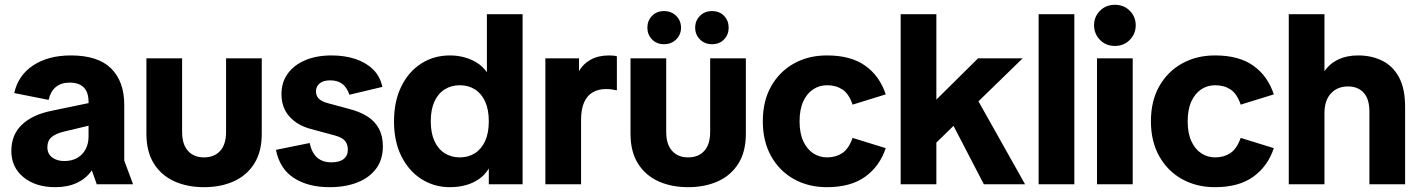

<svg xmlns="http://www.w3.org/2000/svg" viewBox="-20 -764 5887 796"><path d="M209.3 12Q127.9 12 77.5 -29.2Q27 -70.3 27 -138.1Q27 -205.2 70.6 -246.8Q114.1 -288.4 192.1 -304.3L396.1 -346.7V-254.6L243.8 -218.1Q211.1 -210.1 193.7 -195.5Q176.4 -180.9 176.4 -153.9Q176.4 -126.1 196.4 -111.2Q216.4 -96.4 246 -96.4Q278.2 -96.4 300.5 -109.4Q322.8 -122.3 334.9 -145.3Q347.1 -168.3 347.1 -197.7V-341.1Q347.1 -381.5 327.3 -401.5Q307.4 -421.5 268.8 -421.5Q233 -421.5 211.1 -402.9Q189.2 -384.3 181.5 -349.9L39.1 -378.2Q55.3 -451.9 117.7 -493Q180.1 -534.2 273.8 -534.2Q386.6 -534.2 440.9 -480Q495.1 -425.9 495.1 -329.8V-98.3L531.7 0H381.1L360.8 -57.6Q337.3 -24.1 299 -6Q260.7 12 209.3 12Z M825.8 12Q756.5 12 702.6 -12.4Q648.6 -36.9 617.8 -86.1Q587 -135.4 587 -209.4V-522.2H735V-217.4Q735 -165.2 759.5 -138.4Q783.9 -111.5 825.8 -111.5Q868.3 -111.5 892.8 -138.4Q917.2 -165.2 917.2 -217.4V-522.2H1065.2V-209.4Q1065.2 -135.4 1034.4 -86.1Q1003.6 -36.9 949.4 -12.4Q895.3 12 825.8 12Z M1346.7 12Q1257.7 12 1198.8 -25.9Q1139.8 -63.7 1124 -142.7L1263.7 -171.1Q1272.6 -130.3 1294.9 -110.7Q1317.1 -91 1353.8 -91Q1387 -91 1404.5 -104.5Q1422.1 -118 1422.1 -143.9Q1422.1 -164.8 1411 -179.1Q1399.9 -193.3 1369.7 -202L1266.5 -229.9Q1212.6 -244.5 1179.7 -281.2Q1146.9 -317.8 1146.9 -374.1Q1146.9 -422.6 1172.7 -458.5Q1198.6 -494.4 1245.3 -514.3Q1292.1 -534.2 1354.9 -534.2Q1407.7 -534.2 1451.6 -520.1Q1495.6 -506 1525.5 -477.3Q1555.4 -448.7 1565.4 -403.8L1428.6 -371.2Q1418 -402.4 1398.5 -416.6Q1379 -430.9 1349.2 -430.9Q1320.2 -430.9 1305.1 -418.1Q1290 -405.3 1290 -385.6Q1290 -367.1 1301.1 -355.7Q1312.1 -344.3 1334.4 -337.6L1428 -312.3Q1473.1 -300.6 1503.8 -280.8Q1534.6 -261.1 1550.9 -230.6Q1567.3 -200 1567.3 -156.9Q1567.3 -102.3 1539.2 -64.6Q1511 -26.9 1461.3 -7.4Q1411.5 12 1346.7 12Z M1845.3 12Q1780.1 12 1727.5 -21.4Q1674.9 -54.8 1644.2 -116.1Q1613.5 -177.4 1613.5 -260.5Q1613.5 -343.6 1643.5 -405.1Q1673.5 -466.7 1726.1 -500.4Q1778.7 -534.2 1845.3 -534.2Q1876 -534.2 1904.5 -526.6Q1933.1 -519 1957.3 -503.9Q1981.5 -488.8 1998.6 -464.6V-705H2146.6V0H2006.5V-65.4Q1990.4 -38.8 1965.5 -21.5Q1940.5 -4.1 1909.8 3.9Q1879 12 1845.3 12ZM1885.9 -111.5Q1921.8 -111.5 1948.9 -128.8Q1976.1 -146.1 1991.3 -179.4Q2006.5 -212.6 2006.5 -261.2Q2006.5 -309.8 1991.3 -343.1Q1976.1 -376.3 1948.9 -393.5Q1921.8 -410.6 1885.9 -410.6Q1851 -410.6 1823.7 -393.5Q1796.3 -376.3 1781.1 -343.1Q1765.9 -309.8 1765.9 -261.2Q1765.9 -212.6 1781.1 -179.4Q1796.3 -146.1 1823.7 -128.8Q1851 -111.5 1885.9 -111.5Z M2241 0V-522.2H2380.4V-468.5Q2396.4 -498.5 2428.3 -516.3Q2460.2 -534.2 2505.2 -534.2Q2514.5 -534.2 2522.8 -533.4Q2531.2 -532.6 2537.5 -530.6V-389.6Q2525.3 -392.3 2514.7 -393.5Q2504.1 -394.8 2491.5 -394.8Q2461.6 -394.8 2438.3 -381.8Q2414.9 -368.8 2402 -340.6Q2389 -312.3 2389 -266.2V0Z M2832.8 12Q2763.5 12 2709.6 -12.4Q2655.6 -36.9 2624.8 -86.1Q2594 -135.4 2594 -209.4V-522.2H2742V-217.4Q2742 -165.2 2766.5 -138.4Q2790.9 -111.5 2832.8 -111.5Q2875.3 -111.5 2899.8 -138.4Q2924.2 -165.2 2924.2 -217.4V-522.2H3072.2V-209.4Q3072.2 -135.4 3041.4 -86.1Q3010.6 -36.9 2956.4 -12.4Q2902.3 12 2832.8 12ZM2732.9 -580.7Q2702.5 -580.7 2683.2 -600.6Q2663.9 -620.6 2663.9 -649.1Q2663.9 -678.3 2683.2 -698.2Q2702.5 -718.1 2732.9 -718.1Q2763.3 -718.1 2783.4 -698.2Q2803.4 -678.3 2803.4 -649.1Q2803.4 -620.6 2783.4 -600.6Q2763.3 -580.7 2732.9 -580.7ZM2931.9 -580.7Q2901.5 -580.7 2881.8 -600.6Q2862.1 -620.6 2862.1 -649.1Q2862.1 -678.3 2881.8 -698.2Q2901.5 -718.1 2931.9 -718.1Q2963 -718.1 2981.9 -698.2Q3000.9 -678.3 3000.9 -649.1Q3000.9 -620.6 2981.9 -600.6Q2963 -580.7 2931.9 -580.7Z M3408.4 12Q3331.5 12 3271.6 -21.4Q3211.6 -54.8 3177 -116.4Q3142.5 -178.1 3142.5 -261.2Q3142.5 -345.1 3177 -406.2Q3211.6 -467.4 3271.6 -500.8Q3331.5 -534.2 3408.4 -534.2Q3507.5 -534.2 3567.3 -491.5Q3627.1 -448.8 3652.1 -372.7L3514.7 -330.2Q3499.2 -375.8 3472.3 -393.2Q3445.5 -410.6 3409 -410.6Q3377.1 -410.6 3351.4 -393.8Q3325.6 -376.9 3310.3 -343.8Q3294.9 -310.7 3294.9 -261.2Q3294.9 -211.8 3310.3 -178.5Q3325.6 -145.3 3351.4 -128.4Q3377.1 -111.5 3409 -111.5Q3444.8 -111.5 3471.6 -129.1Q3498.5 -146.6 3514.7 -192.3L3652.1 -149.8Q3627.1 -74.6 3566.9 -31.3Q3506.7 12 3408.4 12Z M3826.3 -138V-351.1H3862L4034.9 -522.2H4219.8L3995.2 -303.7L3978.4 -286.5ZM3714 0V-705H3862V0ZM4058.9 0 3905.2 -296 3991.7 -423.7 4229.8 0Z M4286 0V-705H4434V0Z M4528 0V-522.2H4676V0ZM4602.1 -573.5Q4564.8 -573.5 4540.3 -598.7Q4515.8 -624 4515.8 -659.3Q4515.8 -694.6 4540.3 -719.3Q4564.8 -744.1 4602.1 -744.1Q4639.5 -744.1 4664 -719.3Q4688.5 -694.6 4688.5 -659.3Q4688.5 -624 4664 -598.7Q4639.5 -573.5 4602.1 -573.5Z M5017.4 12Q4940.5 12 4880.6 -21.4Q4820.6 -54.8 4786 -116.4Q4751.5 -178.1 4751.5 -261.2Q4751.5 -345.1 4786 -406.2Q4820.6 -467.4 4880.6 -500.8Q4940.5 -534.2 5017.4 -534.2Q5116.5 -534.2 5176.3 -491.5Q5236.1 -448.8 5261.1 -372.7L5123.7 -330.2Q5108.2 -375.8 5081.3 -393.2Q5054.5 -410.6 5018 -410.6Q4986.1 -410.6 4960.4 -393.8Q4934.6 -376.9 4919.3 -343.8Q4903.9 -310.7 4903.9 -261.2Q4903.9 -211.8 4919.3 -178.5Q4934.6 -145.3 4960.4 -128.4Q4986.1 -111.5 5018 -111.5Q5053.8 -111.5 5080.6 -129.1Q5107.5 -146.6 5123.7 -192.3L5261.1 -149.8Q5236.1 -74.6 5175.9 -31.3Q5115.7 12 5017.4 12Z M5323 0V-705H5471V-468.6Q5492.4 -500.2 5527.8 -517.2Q5563.2 -534.2 5610.1 -534.2Q5667.3 -534.2 5711.3 -511.9Q5755.4 -489.7 5780.4 -442.9Q5805.3 -396.1 5805.3 -321.5V0H5657.3V-301.1Q5657.3 -354 5633.4 -379.8Q5609.5 -405.6 5568.8 -405.6Q5524.3 -405.6 5497.7 -376.5Q5471 -347.5 5471 -294.7V0Z"/></svg>

Font: TikTok Sans Light
Style: Regular
Weight: 300
Version: Version 4.000